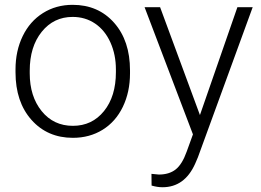

<svg xmlns="http://www.w3.org/2000/svg" viewBox="-20 -558 1075 791"><path d="M43.9 -272Q43.9 -348.1 73.5 -409.2Q103 -470.2 157 -504.2Q210.9 -538.1 279.3 -538.1Q384.8 -538.1 450.2 -464.1Q515.6 -390.1 515.6 -268.1V-255.9Q515.6 -179.2 486.1 -117.9Q456.5 -56.6 402.8 -23.4Q349.1 9.8 280.3 9.8Q175.3 9.8 109.6 -64.2Q43.9 -138.2 43.9 -260.3ZM102.5 -255.9Q102.5 -161.1 151.6 -100.3Q200.7 -39.6 280.3 -39.6Q359.4 -39.6 408.4 -100.3Q457.5 -161.1 457.5 -260.7V-272Q457.5 -332.5 435.1 -382.8Q412.6 -433.1 372.1 -460.7Q331.5 -488.3 279.3 -488.3Q201.2 -488.3 151.9 -427Q102.5 -365.7 102.5 -266.6ZM803.7 -84 958 -528.3H1021L795.4 89.8L783.7 117.2Q740.2 213.4 649.4 213.4Q628.4 213.4 604.5 206.5L604 158.2L634.3 161.1Q677.2 161.1 703.9 139.9Q730.5 118.7 749 66.9L774.9 -4.4L575.7 -528.3H639.6Z"/></svg>

Font: RobotoInd Light
Style: Regular
Weight: 300
Designer: Google
Version: Version 2.001151; 2014